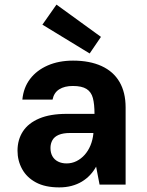

<svg xmlns="http://www.w3.org/2000/svg" viewBox="-20 -801 636 833"><path d="M237 12Q176 12 136 -9.5Q96 -31 76 -67.5Q56 -104 56 -147Q56 -195 79.5 -231Q103 -267 150.5 -287Q198 -307 269 -307H390Q390 -349 383 -375.5Q376 -402 355.5 -415Q335 -428 296 -428Q260 -428 237 -413.5Q214 -399 208 -369H77Q82 -421 110.5 -458.5Q139 -496 187 -517Q235 -538 297 -538Q369 -538 420.5 -514.5Q472 -491 498.5 -445.5Q525 -400 525 -335V0H412L397 -78Q386 -58 370.5 -41.5Q355 -25 335 -13Q315 -1 290.5 5.5Q266 12 237 12ZM269 -92Q292 -92 312 -102Q332 -112 347.5 -129.5Q363 -147 372.5 -170Q382 -193 385 -220V-224H284Q254 -224 235 -216Q216 -208 207.5 -193Q199 -178 199 -159Q199 -138 207.5 -123Q216 -108 232 -100Q248 -92 269 -92ZM369 -569 164 -694 225 -781 418 -641Z"/></svg>

Font: DM Sans 9pt
Style: Bold
Weight: 700
Version: Version 4.004;gftools[0.9.30]